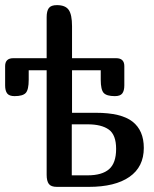

<svg xmlns="http://www.w3.org/2000/svg" viewBox="-30 -729 601 749"><path d="M531 -152Q531 -78 475 -39Q419 0 316 0H192Q169 0 160.5 -11.5Q152 -23 152 -47V-455H82V-418Q82 -379 70.5 -366.5Q59 -354 27 -354Q6 -354 -2 -364.5Q-10 -375 -10 -396V-471Q-10 -502 22 -502H152V-662Q152 -686 160.5 -697.5Q169 -709 192 -709Q225 -709 238 -690.5Q251 -672 251 -627V-502H423Q455 -502 455 -471V-396Q455 -375 447 -364.5Q439 -354 418 -354Q386 -354 374.5 -366.5Q363 -379 363 -418V-455H251V-289H344Q443 -289 487 -254.5Q531 -220 531 -152ZM423 -148Q423 -203 394.5 -223.5Q366 -244 312 -244H250V-45H312Q368 -45 395.5 -69Q423 -93 423 -148Z"/></svg>

Font: Marmelad for Arash.Academy
Style: Regular
Weight: 400
Designer: Manvel Shmavonyan
Foundry: Cyreal
Version: Version 1.110;Glyphs 3.2 (3202)